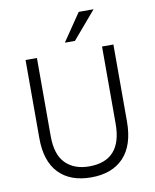

<svg xmlns="http://www.w3.org/2000/svg" viewBox="-95 -951 830 1031"><g transform="rotate(-10 319.5 -435.5)"><path d="M359 -729H304L406 -879H487ZM559 -255Q559 -125 496 -58.5Q433 8 319 8Q205 8 142.5 -57Q80 -122 80 -247V-674H142V-248Q142 -147 189.5 -99.5Q237 -52 318 -52Q497 -52 497 -253V-674H559Z"/></g></svg>

Font: Hind Colombo Light
Style: Regular
Weight: 300
Designer: Jyotish Sonowal, Aditi Pimprikar
Foundry: Indian Type Foundry
Version: Version 1.000;PS 1.0;hotconv 1.0.86;makeotf.lib2.5.63406; tt